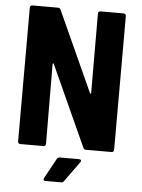

<svg xmlns="http://www.w3.org/2000/svg" viewBox="-59 -746 713 966"><g transform="rotate(5 298.0 -263.0)"><path d="M397 -688 398 -287C398 -282 394 -282 392 -286L208 -691C205 -698 200 -700 194 -700H65C58 -700 53 -695 53 -688V-12C53 -5 58 0 65 0H182C189 0 194 -5 194 -12L192 -415C192 -420 196 -420 198 -416L383 -9C386 -2 391 0 397 0H526C533 0 538 -5 538 -12V-688C538 -695 533 -700 526 -700H409C402 -700 397 -695 397 -688ZM207 174H286C292 174 296 173 300 167L374 65C380 57 376 50 366 50H270C264 50 258 53 255 58L199 160C195 168 198 174 207 174Z"/></g></svg>

Font: Barlow Semi Condensed
Style: Bold
Weight: 700
Width: 4
Designer: Jeremy Tribby
Foundry: Tribby Type
Version: Version 1.422;hotconv 1.0.109;makeotfexe 2.5.65596